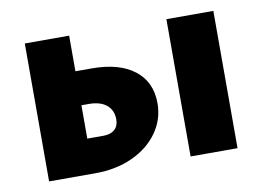

<svg xmlns="http://www.w3.org/2000/svg" viewBox="-55 -505 792 584"><g transform="rotate(-10 341.0 -213.0)"><path d="M419 -177Q419 -127 390 -86.5Q361 -46 310.5 -23Q260 0 196 0H53V-426H190V-316H240Q325 -316 372 -279.5Q419 -243 419 -177ZM287 -150Q287 -179 267.5 -195Q248 -211 213 -211H190V-108H240Q262 -108 274.5 -119Q287 -130 287 -150ZM490 -424H635V0H490Z"/></g></svg>

Font: Ysabeau Ultrabold
Style: Regular
Weight: 800
Designer: Christian Thalmann (Catharsis Fonts)
Version: Version 0.003